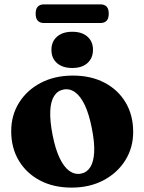

<svg xmlns="http://www.w3.org/2000/svg" viewBox="-20 -832 651 865"><path d="M308.5 -491.5Q389.7 -491.5 450.8 -459.5Q511.9 -427.6 545.9 -370.4Q580 -313.2 580 -237.6Q580 -166.8 544.6 -109.9Q509.2 -53.1 446.7 -20Q384.3 13.2 302 13.2Q220.8 13.2 159.8 -19.2Q98.7 -51.5 64.6 -108.7Q30.5 -166 30.5 -240.7Q30.5 -312.8 65.9 -369.4Q101.3 -426 163.7 -458.7Q226.2 -491.5 308.5 -491.5ZM344.6 -49.7Q371.2 -54.7 386.6 -78.7Q402 -102.8 404.3 -146.7Q406.5 -190.6 393.5 -255.1Q381.2 -318.1 362.1 -358.4Q342.9 -398.7 318.4 -416.4Q293.8 -434.1 265.9 -428.6Q239.3 -423.6 223.9 -399.6Q208.5 -375.5 206.4 -331.8Q204.4 -288.1 217 -223.2Q229.3 -160.6 248.6 -120.1Q268 -79.6 292.3 -62.1Q316.7 -44.6 344.6 -49.7ZM305.7 -525.7Q262.1 -525.7 236.9 -547.6Q211.7 -569.6 211.7 -607.7Q211.7 -644.7 236.9 -666.8Q262.1 -688.9 305.7 -688.9Q349.4 -688.9 374.1 -666.8Q398.9 -644.7 398.9 -607.7Q398.9 -570.4 374.1 -548Q349.4 -525.7 305.7 -525.7ZM140.6 -770.1Q140.6 -792.1 150.4 -802.2Q160.1 -812.3 177.9 -812.3H432.6Q450.4 -812.3 460.1 -802.4Q469.9 -792.5 469.9 -770.4Q469.9 -748.4 460.1 -738.3Q450.4 -728.3 432.6 -728.3H177.9Q160.1 -728.3 150.4 -738.5Q140.6 -748.8 140.6 -770.1Z"/></svg>

Font: Fraunces
Style: Regular
Weight: 900
Version: Version 1.000;[b76b70a41]